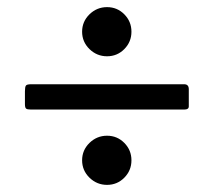

<svg xmlns="http://www.w3.org/2000/svg" viewBox="-20 -662 600 539"><path d="M210.5 -573Q210.5 -601.5 231.2 -621.8Q252 -642 280.5 -642Q309 -642 329 -621.8Q349 -601.5 349 -573Q349 -544.5 329 -524.2Q309 -504 280.5 -504Q252 -504 231.2 -524.2Q210.5 -544.5 210.5 -573ZM67.5 -425.5H497Q510 -425.5 510 -411.5V-363.5Q510 -354.5 498 -354.5H66Q56.5 -354.5 53.2 -357.2Q50 -360 50 -369.5V-405.5Q50 -418 52.8 -421.8Q55.5 -425.5 67.5 -425.5ZM210.5 -212Q210.5 -240.5 231.2 -260.8Q252 -281 280.5 -281Q309 -281 329 -260.8Q349 -240.5 349 -212Q349 -183.5 329 -163.2Q309 -143 280.5 -143Q252 -143 231.2 -163.2Q210.5 -183.5 210.5 -212Z"/></svg>

Font: Besley* Narrow Semi
Style: Regular
Weight: 600
Width: 4
Designer: Owen Earl
Foundry: indestructible type*
Version: Version 3.000; ttfautohint (v1.8.3)